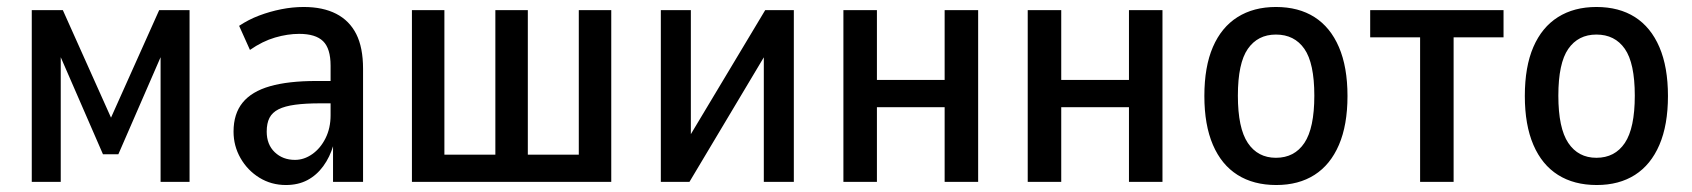

<svg xmlns="http://www.w3.org/2000/svg" viewBox="-20 -521 4847 550"><path d="M71 0V-492H160L298 -184L436 -492H523V0H440V-387H453L319 -79H275L141 -387H154V0Z M799 9Q757 9 723 -12Q689 -33 669 -68Q649 -103 649 -144Q649 -195 675 -227Q701 -259 753.5 -274Q806 -289 886 -289H940V-225H898Q855 -225 825.5 -221Q796 -217 778 -208Q760 -199 752 -183.5Q744 -168 744 -144Q744 -107 767 -85Q790 -63 825 -63Q851 -63 874.5 -79.5Q898 -96 912.5 -125Q927 -154 927 -191V-333Q927 -382 905.5 -403Q884 -424 837 -424Q804 -424 768 -413.5Q732 -403 696 -378L665 -447Q692 -465 722.5 -476.5Q753 -488 785.5 -494.5Q818 -501 850 -501Q905 -501 943 -481.5Q981 -462 1000.5 -423.5Q1020 -385 1020 -324V0H934V-105H935Q925 -71 906 -45Q887 -19 860.5 -5Q834 9 799 9Z M1160 0V-492H1253V-78H1399V-492H1492V-78H1638V-492H1731V0Z M1873 0V-492H1959V-90H1931L2172 -492H2254V0H2168V-402H2195L1955 0Z M2396 0V-492H2492V-292H2686V-492H2782V0H2686V-214H2492V0Z M2924 0V-492H3020V-292H3214V-492H3310V0H3214V-214H3020V0Z M3636 9Q3571 9 3525 -20Q3479 -49 3454.5 -106Q3430 -163 3430 -246Q3430 -330 3454.5 -386.5Q3479 -443 3525 -472Q3571 -501 3635 -501Q3700 -501 3745.5 -472Q3791 -443 3815.5 -386Q3840 -329 3840 -246Q3840 -163 3815.5 -106Q3791 -49 3745.5 -20Q3700 9 3636 9ZM3635 -69Q3688 -69 3716.5 -111.5Q3745 -154 3745 -247Q3745 -340 3716.5 -381Q3688 -422 3635 -422Q3583 -422 3554.5 -381Q3526 -340 3526 -247Q3526 -154 3554.5 -111.5Q3583 -69 3635 -69Z M4048 0V-414H3905V-492H4287V-414H4144V0Z M4554 9Q4489 9 4443 -20Q4397 -49 4372.5 -106Q4348 -163 4348 -246Q4348 -330 4372.5 -386.5Q4397 -443 4443 -472Q4489 -501 4553 -501Q4618 -501 4663.5 -472Q4709 -443 4733.5 -386Q4758 -329 4758 -246Q4758 -163 4733.5 -106Q4709 -49 4663.5 -20Q4618 9 4554 9ZM4553 -69Q4606 -69 4634.5 -111.5Q4663 -154 4663 -247Q4663 -340 4634.5 -381Q4606 -422 4553 -422Q4501 -422 4472.5 -381Q4444 -340 4444 -247Q4444 -154 4472.5 -111.5Q4501 -69 4553 -69Z"/></svg>

Font: Nunito Sans 10pt Condensed SemiBold
Style: Regular
Weight: 600
Width: 3
Designer: Vernon Adams
Foundry: Vernon Adams
Version: Version 3.101;gftools[0.9.27]